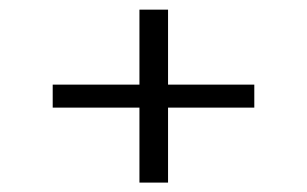

<svg xmlns="http://www.w3.org/2000/svg" viewBox="-20 -440 640 400"><path d="M89.8 -263.7H270.5V-419.9H330.1V-263.7H509.8V-215.8H330.1V-59.6H270.5V-215.8H89.8Z"/></svg>

Font: Lohit Tamil
Style: Regular
Weight: 400
Version: 2.91.1